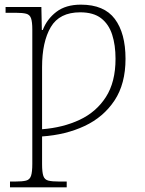

<svg xmlns="http://www.w3.org/2000/svg" viewBox="-20 -566 622 826"><path d="M23 240V215H45Q76 215 92 211Q108 207 113.5 190.5Q119 174 119 139V-439Q119 -472 113.5 -487.5Q108 -503 92.5 -507Q77 -511 48 -511H4V-536H158L160 -437H164Q182 -484 222.5 -515Q263 -546 328 -546Q428 -546 474 -484.5Q520 -423 520 -313Q520 -205 472.5 -133.5Q425 -62 344 -24Q263 14 161 21V140Q161 175 166.5 191Q172 207 188 211Q204 215 235 215H267V240ZM161 -10Q251 -17 322.5 -50.5Q394 -84 435.5 -148.5Q477 -213 477 -313Q477 -372 462.5 -417Q448 -462 415 -487.5Q382 -513 325 -513Q236 -513 198.5 -449.5Q161 -386 161 -277Z"/></svg>

Font: Noto Serif ExtraLight
Style: Regular
Weight: 200
Designer: Monotype Design Team
Foundry: Monotype Imaging Inc.
Version: Version 2.015; ttfautohint (v1.8.4.7-5d5b)